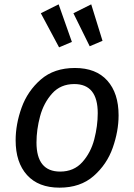

<svg xmlns="http://www.w3.org/2000/svg" viewBox="-20 -852 618 884"><path d="M52 -206Q52 -280 79.5 -356.5Q107 -433 168 -486Q229 -539 325 -539Q422 -539 474 -481Q526 -423 526 -321Q526 -248 499 -171.5Q472 -95 411 -41.5Q350 12 254 12Q157 12 104.5 -46Q52 -104 52 -206ZM430 -331Q430 -465 322 -465Q259 -465 220 -421.5Q181 -378 164.5 -316.5Q148 -255 148 -196Q148 -62 257 -62Q320 -62 359 -105.5Q398 -149 414 -210.5Q430 -272 430 -331ZM311 -659 252 -634 168 -791 250 -832ZM452 -664 393 -639 318 -791 400 -832Z"/></svg>

Font: Fira Sans
Style: Italic
Weight: 400
Italic angle: -8°
Designer: bBox Type GmbH & Carrois Corporate GbR & Edenspiekermann AG
Foundry: bBox Type GmbH & Carrois Corporate GbR & Edenspiekermann AG
Version: Version 4.301